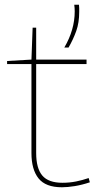

<svg xmlns="http://www.w3.org/2000/svg" viewBox="-20 -782 408 812"><path d="M242 10Q173 10 143 -27.5Q113 -65 113 -135V-511H10V-524L113 -530L118 -665H133V-530H346V-511H133V-135Q133 -70 159 -39.5Q185 -9 244 -9Q274 -9 301.5 -14.5Q329 -20 355 -29L360 -11Q327 0 296.5 5Q266 10 242 10ZM252 -581Q296 -656 296 -734Q296 -741 295.5 -748Q295 -755 294 -762H314Q315 -755 315 -747.5Q315 -740 315 -732Q315 -686 302.5 -651Q290 -616 270 -581Z"/></svg>

Font: Georama Thin
Style: Regular
Weight: 100
Designer: Jean-Baptiste Levee
Foundry: Production Type
Version: Version 1.000